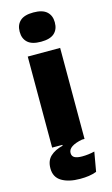

<svg xmlns="http://www.w3.org/2000/svg" viewBox="-133 -739 569 979"><g transform="rotate(-15 151.0 -249.0)"><path d="M65.5 0V-480.5H236.5V0ZM151 -536Q103 -536 80.8 -556.5Q58.5 -577 58.5 -612V-614.5Q58.5 -649.5 80.8 -670Q103 -690.5 151 -690.5Q199 -690.5 221.5 -670Q244 -649.5 244 -614.5V-612.5Q244 -576.5 221.5 -556.2Q199 -536 151 -536ZM163 191Q103 191 66.2 169Q29.5 147 29.5 100.5V100Q29.5 59.5 53.8 37Q78 14.5 119.5 4.5V-14.5H223.5V0Q186.5 7 167.8 19.8Q149 32.5 149 51Q149 68.5 162.8 75.8Q176.5 83 202.5 83Q218.5 83 235 81Q251.5 79 268 75L250 177.5Q230 185 209 188Q188 191 163 191Z"/></g></svg>

Font: Anek Latin Expanded
Style: Bold
Weight: 700
Width: 7
Designer: Yesha Goshar
Foundry: Ek Type
Version: Version 1.003